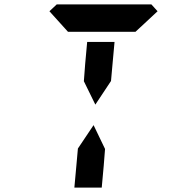

<svg xmlns="http://www.w3.org/2000/svg" viewBox="-20 -1020 856 870"><path d="M366 -731 375 -830H499L490 -731L483 -653L412 -546L360 -652ZM204 -969 237 -1000H390H514H666L694 -969L594 -876H587H534H503H379H348H295H288ZM450 -269 441 -170H317L326 -269L333 -347L404 -453L456 -345Z"/></svg>

Font: DSEG14 Classic Mini
Style: Bold Italic
Weight: 700
Italic angle: -5°
Designer: Keshikan(Twitter:@keshinomi_88pro)
Version: Version 0.46